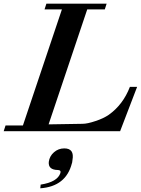

<svg xmlns="http://www.w3.org/2000/svg" viewBox="-53 -710 762 1039"><path d="M689 -240 597 0H-33L-23 -31H71L282 -659H188L198 -690H524L514 -659H419L210 -37L393 -40Q420 -40 464 -55Q507 -69 536 -89Q613 -144 650 -240ZM167 289Q258 275 274 226Q278 210 260 210Q207 209 211 166Q215 135 239 114Q263 93 295 93Q351 93 339 157Q338 161 338 165Q338 169 336 174Q304 299 165 309Z"/></svg>

Font: DG Didot
Style: Bold Italic
Weight: 700
Designer: David Gatwood, Takis Katsoulidis, and George D. Matthiopoulos
Foundry: David Gatwood
Version: Version 1.0